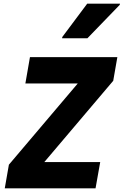

<svg xmlns="http://www.w3.org/2000/svg" viewBox="-20 -1028 675 1048"><path d="M6 0 28.5 -129 404.5 -572.5H118.5L143.5 -716H620.5L598 -587L222 -143.5H527L501.5 0ZM319 -819 320 -826 456 -1008H635L633.5 -1001.5L457 -819Z"/></svg>

Font: Google Sans Code
Style: Italic
Weight: 400
Italic angle: -10°
Monospace: yes
Designer: Google Sans Code Authors
Foundry: Google LLC
Version: Version 6.000